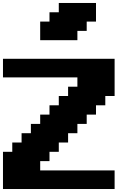

<svg xmlns="http://www.w3.org/2000/svg" viewBox="-20 -1270 915 1290"><path d="M0 0H750V-125H250V-187.5H312.5V-250H375V-312.5H437.5V-375H500V-437.5H562.5V-500H625V-562.5H687.5V-625H750V-875H0V-750H500V-687.5H437.5V-625H375V-562.5H312.5V-500H250V-437.5H187.5V-375H125V-312.5H62.5V-250H0ZM250 -1000H500V-1062.5H562.5V-1125H625V-1250H375V-1187.5H312.5V-1125H250Z"/></svg>

Font: Faithful 32x
Style: Bold
Weight: 400
Foundry: Faithful Resource Pack
Version: Version 1.0; January 27, 2023